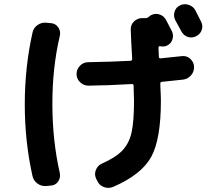

<svg xmlns="http://www.w3.org/2000/svg" viewBox="-20 -854 1040 927"><path d="M922.9 -804.7Q927.7 -794.9 937.5 -775.9Q947.3 -756.8 951.2 -749Q960.9 -729.5 954.1 -709.5Q947.3 -689.5 927.2 -679.2Q907.2 -668.9 886.7 -675.8Q866.2 -682.6 855.5 -703.1Q846.7 -720.7 826.2 -756.8Q816.4 -776.4 822.8 -797.4Q829.1 -818.4 849.1 -828.1Q869.1 -837.9 891.1 -830.6Q913.1 -823.2 922.9 -804.7ZM206.1 43.9Q181.6 46.9 161.6 32.7Q141.6 18.6 136.7 -4.9Q99.6 -170.9 99.6 -350.1Q99.6 -529.3 136.7 -695.3Q141.6 -719.7 161.6 -733.4Q181.6 -747.1 206.1 -744.1L226.6 -742.2Q249 -740.2 261.7 -721.2Q274.4 -702.1 268.6 -679.7Q232.4 -526.4 232.9 -349.6Q233.4 -172.9 268.6 -19.5Q273.4 2.9 261.2 21.5Q249 40 226.6 42ZM407.2 -440.4Q383.8 -440.4 366.7 -457Q349.6 -473.6 349.6 -496.6Q349.6 -519.5 366.2 -536.6Q382.8 -553.7 406.2 -553.7Q521.5 -555.7 610.4 -560.5Q618.2 -560.5 618.2 -571.3Q612.3 -666 611.3 -710.9Q610.4 -734.4 627 -750.5Q643.6 -766.6 667 -766.6H682.6Q692.4 -766.6 698.2 -772.5Q704.1 -778.3 710 -781.2Q729.5 -791 750.5 -784.2Q771.5 -777.3 782.2 -756.8Q786.1 -748 795.9 -730.5Q805.7 -712.9 809.6 -704.1Q819.3 -684.6 812.5 -663.6Q805.7 -642.6 786.1 -633.8Q772.5 -627 752 -630.9Q749 -631.8 747.1 -629.4Q745.1 -627 745.1 -624Q746.1 -616.2 746.1 -601.1Q746.1 -585.9 747.1 -579.1Q747.1 -572.3 755.9 -572.3Q789.1 -575.2 857.4 -583Q880.9 -585.9 897.9 -570.8Q915 -555.7 917 -533.2Q918 -508.8 902.8 -490.7Q887.7 -472.7 864.3 -469.7Q793 -461.9 762.7 -459Q753.9 -459 753.9 -449.2Q753.9 -439.5 754.9 -422.9Q755.9 -406.2 756.3 -392.6Q756.8 -378.9 756.8 -367.2Q756.8 -182.6 710.4 -97.2Q664.1 -11.7 527.3 47.9Q504.9 57.6 481.9 49.3Q459 41 449.2 18.6L444.3 8.8Q434.6 -10.7 442.4 -32.2Q450.2 -53.7 470.7 -63.5Q539.1 -93.8 571.3 -127.9Q603.5 -162.1 615.2 -214.4Q627 -266.6 627 -367.2Q627 -393.6 625 -441.4Q625 -448.2 616.2 -448.2Q500 -441.4 407.2 -440.4Z"/></svg>

Font: Rounded Mgen+ 2m bold
Style: Bold
Weight: 700
Designer: [Source Han Sans]
Ryoko NISHIZUKA  (kana & ideographs); Paul D. Hunt (Latin, Greek & Cyrillic); Wenlong ZHANG  (bopomofo
Version: Version 1.059.20150602